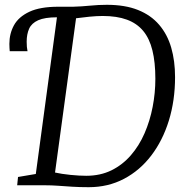

<svg xmlns="http://www.w3.org/2000/svg" viewBox="-20 -771 776 799"><path d="M349 8Q311.5 8 280.5 6Q249.5 4 222 2Q194.5 0 166.5 0H51.5L55 -34.5L129 -47L217 -699L196.5 -720.5L223 -743H284.5Q320 -744 355 -747.5Q390 -751 424.5 -751Q500.5 -751 554.2 -729.5Q608 -708 642.2 -668Q676.5 -628 692.5 -572.8Q708.5 -517.5 708.5 -450Q708.5 -353 682.8 -269.5Q657 -186 609.5 -123.8Q562 -61.5 496 -26.8Q430 8 349 8ZM339 -39.5Q397.5 -39.5 443.8 -62.2Q490 -85 524.5 -124.8Q559 -164.5 581.5 -216.2Q604 -268 615.2 -326Q626.5 -384 626.5 -443Q626.5 -512 614.2 -561.5Q602 -611 575.8 -642.5Q549.5 -674 508 -689.2Q466.5 -704.5 407.5 -704.5Q383 -704.5 352.2 -701.5Q321.5 -698.5 296.5 -695L209 -53Q236 -47 273 -43.2Q310 -39.5 339 -39.5ZM20.5 -558Q20 -565 19.5 -571.5Q19 -578 19 -588.5Q19 -631 38.2 -666Q57.5 -701 102.2 -722Q147 -743 223 -743L217 -699Q166.5 -699 139 -686.8Q111.5 -674.5 101.2 -651.5Q91 -628.5 91 -597.5Q91 -585 91.8 -576.2Q92.5 -567.5 94.5 -558Z"/></svg>

Font: Merriweather 20pt Light
Style: Italic
Weight: 300
Italic angle: -7.8°
Version: Version 2.101